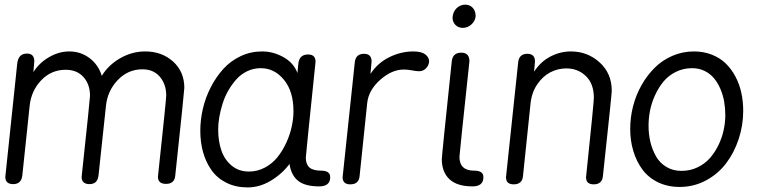

<svg xmlns="http://www.w3.org/2000/svg" viewBox="-20 -795 3286 828"><path d="M2.9 -32.2 54.2 -520Q58.6 -564 96.2 -564Q127.9 -564 127.9 -530.8L124 -483.9Q148.9 -523.9 191.7 -548.6Q234.4 -573.2 278.8 -573.2Q328.1 -573.2 366.5 -544.2Q404.8 -515.1 418.9 -467.8Q447.8 -515.1 498.8 -544.2Q549.8 -573.2 606 -573.2Q678.2 -573.2 726.6 -529.5Q774.9 -485.8 774.9 -416Q774.9 -403.3 735.8 -38.1Q732.9 -2 695.8 -2Q661.1 -2 661.1 -33.2Q696.8 -365.7 696.8 -382.8Q696.8 -431.6 669.4 -463.9Q642.1 -496.1 594.2 -496.1Q532.2 -496.1 488 -450Q443.8 -403.8 437 -338.9L404.8 -38.1Q400.4 -1 366.2 -1Q332 -1 332 -32.2Q368.2 -370.1 368.2 -381.8Q368.2 -431.2 340.1 -462.6Q312 -494.1 263.2 -494.1Q201.2 -494.1 158 -449Q114.7 -403.8 107.9 -338.9L76.2 -38.1Q71.8 -1 37.1 -1Q2.9 -1 2.9 -32.2Z M1262.7 -480 1266.6 -521Q1271 -560.1 1308.6 -560.1Q1340.8 -560.1 1340.8 -528.8Q1298.8 -124 1298.8 -115.2Q1298.8 -86.4 1314.5 -72.8Q1330.1 -59.1 1363.8 -59.1Q1403.8 -59.1 1403.8 -32.2V-25.9Q1400.9 8.8 1356.4 8.8Q1295.4 8.8 1265.4 -15.4Q1235.4 -39.6 1228.5 -87.9Q1195.8 -44.4 1147.7 -15.6Q1099.6 13.2 1047.9 13.2Q996.6 13.2 956.8 -6.6Q917 -26.4 892.6 -60.5Q868.2 -94.7 856 -137.9Q843.8 -181.2 843.8 -231Q843.8 -278.3 855 -326.4Q866.2 -374.5 888.9 -418.7Q911.6 -462.9 942.9 -497.6Q974.1 -532.2 1017.6 -552.7Q1061 -573.2 1109.9 -573.2Q1158.2 -573.2 1202.4 -548.6Q1246.6 -523.9 1262.7 -480ZM1053.7 -55.2Q1090.3 -55.2 1122.6 -72.5Q1154.8 -89.8 1176.8 -117.4Q1198.7 -145 1214.6 -179.4Q1230.5 -213.9 1238 -248.8Q1245.6 -283.7 1245.6 -314.9Q1245.6 -400.9 1204.6 -450.9Q1163.6 -501 1104.5 -501Q1073.7 -501 1046.9 -488.3Q1020 -475.6 1000.5 -454.1Q981 -432.6 965.3 -405.8Q949.7 -378.9 940.2 -348.9Q930.7 -318.8 925.8 -290.5Q920.9 -262.2 920.9 -236.8Q920.9 -186.5 934.6 -146.5Q948.2 -106.4 979 -80.8Q1009.8 -55.2 1053.7 -55.2Z M1457.5 -30.8 1509.8 -523.9Q1512.7 -563 1549.8 -563Q1582.5 -563 1582.5 -529.8L1577.6 -476.1Q1608.4 -523.4 1658.7 -548.3Q1709 -573.2 1762.7 -573.2Q1797.4 -573.2 1814 -560.5Q1830.6 -547.9 1830.6 -529.8Q1829.1 -512.2 1816.9 -500Q1804.7 -487.8 1787.6 -487.8Q1774.9 -487.8 1756.8 -491.5Q1738.8 -495.1 1720.7 -495.1Q1669.9 -495.1 1619.6 -450.7Q1569.3 -406.2 1563.5 -350.1L1530.8 -36.1Q1527.8 0 1490.7 0Q1457.5 0 1457.5 -30.8Z M1928.2 -530.8Q1932.6 -567.9 1969.2 -567.9Q2004.4 -567.9 2004.4 -530.8Q1961.4 -128.9 1961.4 -119.1Q1961.4 -59.1 2024.4 -59.1Q2064.5 -59.1 2064.5 -32.2V-25.9Q2061.5 8.8 2017.6 8.8Q1951.2 8.8 1918.2 -22.2Q1885.3 -53.2 1885.3 -108.9Q1885.3 -122.6 1928.2 -530.8ZM1931.6 -719.2Q1933.1 -744.1 1949 -759.5Q1964.8 -774.9 1986.3 -774.9Q2006.3 -774.9 2018.8 -761.2Q2031.2 -747.6 2031.2 -725.1Q2029.3 -704.1 2012.9 -689.5Q1996.6 -674.8 1975.6 -674.8Q1956.5 -674.8 1944.1 -687.5Q1931.6 -700.2 1931.6 -719.2Z M2162.1 -30.8 2214.4 -523.9Q2217.3 -563 2254.4 -563Q2287.1 -563 2287.1 -529.8L2283.2 -485.8Q2311.5 -529.3 2353.8 -551.3Q2396 -573.2 2442.4 -573.2Q2513.2 -573.2 2565.7 -526.1Q2618.2 -479 2618.2 -402.8Q2618.2 -389.2 2580.1 -36.1Q2577.1 0 2540 0Q2507.3 0 2507.3 -30.8Q2541 -353 2541 -373Q2541 -434.1 2506.6 -467Q2472.2 -500 2422.4 -500Q2386.7 -500 2354.2 -483.6Q2321.8 -467.3 2297.6 -432.4Q2273.4 -397.5 2268.1 -350.1L2235.4 -36.1Q2232.4 0 2195.3 0Q2162.1 0 2162.1 -30.8Z M2972.7 -573.2Q3014.6 -573.2 3049.8 -559.3Q3085 -545.4 3109.6 -521.5Q3134.3 -497.6 3151.6 -464.8Q3168.9 -432.1 3177 -394.8Q3185.1 -357.4 3185.1 -316.9Q3185.1 -254.4 3165.5 -195.3Q3146 -136.2 3111.1 -90.3Q3076.2 -44.4 3023.9 -16.6Q2971.7 11.2 2911.1 11.2Q2858.9 11.2 2817.4 -9Q2775.9 -29.3 2750.2 -64.2Q2724.6 -99.1 2711.2 -143.6Q2697.8 -188 2697.8 -238.8Q2697.8 -288.6 2710.2 -337.2Q2722.7 -385.7 2746.8 -428.2Q2771 -470.7 2803.7 -503.2Q2836.4 -535.6 2880.1 -554.4Q2923.8 -573.2 2972.7 -573.2ZM2964.8 -501Q2926.8 -501 2894.8 -485.1Q2862.8 -469.2 2841.6 -443.6Q2820.3 -418 2805.2 -385Q2790 -352.1 2783.4 -318.6Q2776.9 -285.2 2776.9 -252.9Q2776.9 -215.8 2784.9 -182.4Q2793 -148.9 2809.3 -120.4Q2825.7 -91.8 2854 -75Q2882.3 -58.1 2918.9 -58.1Q2956.1 -58.1 2987.8 -73.2Q3019.5 -88.4 3041.3 -113Q3063 -137.7 3078.4 -169.4Q3093.8 -201.2 3100.8 -234.1Q3107.9 -267.1 3107.9 -298.8Q3107.9 -328.1 3103 -356.4Q3098.1 -384.8 3086.9 -411.1Q3075.7 -437.5 3059.3 -457.3Q3043 -477.1 3018.8 -489Q2994.6 -501 2964.8 -501Z"/></svg>

Font: BPreplay
Style: Italic
Weight: 400
Italic angle: -6°
Designer: Magenta/George Triantafyllakos
Foundry: Magenta/George Triantafyllakos
Version: Version 1.00